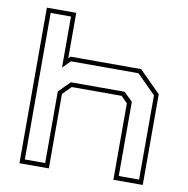

<svg xmlns="http://www.w3.org/2000/svg" viewBox="-83 -831 892 911"><g transform="rotate(10 363.0 -375.0)"><path d="M70 0V-749.5H211.5V-530.5L221 -540H561L664 -437V0H522.5V-368L492 -399H251.5L211.5 -358.5V0ZM92 -22H190V-367L243.5 -420.5H502.5L544.5 -379.5V-22H642.5V-428L552 -518.5H226.5L190 -482V-728H92Z"/></g></svg>

Font: Tourney Expanded ExtraLight
Style: Regular
Weight: 200
Width: 7
Designer: Tyler Finck
Foundry: Etcetera Type Co
Version: Version 1.010; ttfautohint (v1.8.3)